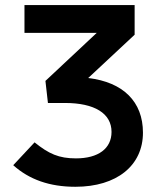

<svg xmlns="http://www.w3.org/2000/svg" viewBox="-20 -713 626 743"><path d="M271.5 9.8C432.6 9.8 533.2 -72.8 533.2 -199.7C533.2 -319.3 457 -395 321.3 -411.1L501 -578.6V-693.4H74.7V-585.9H354.5L155.8 -399.9L165.5 -314.5H231.4C346.2 -314.5 411.6 -273.9 411.6 -202.6C411.6 -138.2 360.4 -100.1 273.9 -100.1C207.5 -100.1 168.9 -117.7 113.8 -162.1L31.2 -73.7C93.3 -18.1 171.9 9.8 271.5 9.8Z"/></svg>

Font: Cascadia Mono SemiBold
Style: Regular
Weight: 600
Monospace: yes
Designer: Aaron Bell
Foundry: Saja Typeworks
Version: Version 2404.023